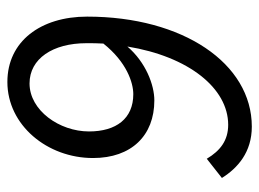

<svg xmlns="http://www.w3.org/2000/svg" viewBox="-111 -579 702 520"><g transform="rotate(-90 240.0 -319.0)"><path d="M278 -650C161 -650 72 -542 72 -418C72 -314 133 -252 228 -252C270 -252 331 -275 374 -325C347 -159 261 -52 162 -52C120 -52 92 -73 70 -110L18 -69C45 -26 88 12 157 12C328 12 455 -174 455 -434C455 -560 388 -650 278 -650ZM245 -309C179 -309 144 -355 144 -429C144 -509 201 -590 274 -590C341 -590 383 -527 383 -436C383 -420 383 -405 382 -390C332 -327 276 -309 245 -309Z"/></g></svg>

Font: Cambridge Sans Italic
Style: Regular
Weight: 400
Italic angle: -11°
Version: Version 2.000;PS 002.000;hotconv 1.0.88;makeotf.lib2.5.64775